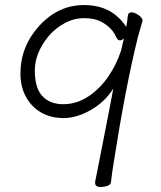

<svg xmlns="http://www.w3.org/2000/svg" viewBox="-20 -730 640 761"><path d="M545 -648 526 -581Q477 -382 432 -94Q423 -40 420 -9Q419 9 381 11H377Q357 11 357 -6Q357 -11 358.5 -17Q360 -23 363.5 -41.5Q367 -60 375.5 -102.5Q384 -145 393 -191.5Q402 -238 410 -278.5Q418 -319 423 -346.5Q428 -374 429 -379Q395 -325 339 -293.5Q283 -262 232.5 -262Q182 -262 144 -283.5Q106 -305 83.5 -345Q61 -385 61 -438Q61 -546 136 -628Q211 -710 313 -710Q400 -710 452 -658Q473 -637 480 -623Q485 -645 486 -663Q487 -681 501 -681H503Q515 -680 530 -669.5Q545 -659 545 -648ZM471 -578Q463 -570 455 -570Q447 -570 441 -582Q424 -622 379 -645Q354 -658 313.5 -658Q273 -658 236 -638Q199 -618 172 -586Q118 -520 118 -450.5Q118 -381 148 -349Q178 -317 230.5 -317Q283 -317 329 -347Q375 -377 408.5 -425.5Q442 -474 460 -530Z"/></svg>

Font: LXGW WenKai Light
Style: Regular
Weight: 300
Designer: LXGW / Fontworks Inc.
Foundry: LXGW / Fontworks Inc.
Version: Version 1.501; October 10, 2024